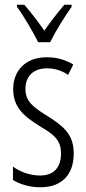

<svg xmlns="http://www.w3.org/2000/svg" viewBox="-20 -785 366 815"><path d="M142 -606H193C216 -653 254 -714 284 -756V-765H253C219 -724 198 -697 168 -655C141 -694 108 -737 83 -765H52V-756C81 -717 118 -653 142 -606ZM293 -134C293 -218 245 -252 179 -294C116 -333 88 -357 88 -408C88 -463 124 -495 179 -495C212 -495 244 -485 269 -467L291 -511C259 -531 221 -542 179 -542C88 -542 36 -485 36 -407C36 -327 84 -290 151 -248C211 -213 239 -189 239 -133C239 -74 208 -40 150 -40C107 -40 64 -56 35 -78V-21C61 -5 102 10 151 10C243 10 293 -44 293 -134Z"/></svg>

Font: Noto Sans Gujarati ExtraCondensed Light
Style: Regular
Weight: 300
Width: 2
Designer: Jelle Bosma - Monotype Design Team, Universal Thirst
Foundry: Monotype Imaging Inc.
Version: Version 2.106